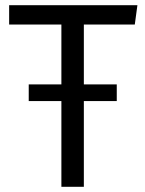

<svg xmlns="http://www.w3.org/2000/svg" viewBox="-20 -713 556 735"><path d="M496 -619H301V-390H427V-326H301V2H215V-326H90V-390H215V-619H15V-693H506Z"/></svg>

Font: Sedus Text
Style: Regular
Weight: 400
Designer: TypeMates
Foundry: TypeMates, Runge Thomsen GbR
Version: Version 4.202;PS 004.202;hotconv 1.0.88;makeotf.lib2.5.64775